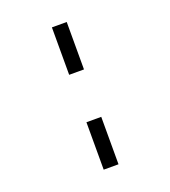

<svg xmlns="http://www.w3.org/2000/svg" viewBox="-137 -1086 843 951"><g transform="rotate(-20 285.0 -611.0)"><path d="M324.2 -486.3Q324.2 -423.8 324.2 -236.3Q304.7 -236.3 246.1 -236.3Q246.1 -298.8 246.1 -486.3Q265.6 -486.3 324.2 -486.3ZM324.2 -986.3Q324.2 -923.8 324.2 -736.3Q304.7 -736.3 246.1 -736.3Q246.1 -798.8 246.1 -986.3Q265.6 -986.3 324.2 -986.3Z"/></g></svg>

Font: Das Gitter
Style: Book
Weight: 400
Version: Version 006.000